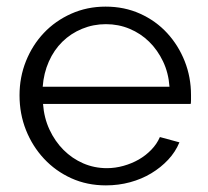

<svg xmlns="http://www.w3.org/2000/svg" viewBox="-20 -550 627 580"><path d="M300 10Q243 10 195.5 -11.5Q148 -33 113 -70.5Q78 -108 58.5 -157Q39 -206 39 -262Q39 -317 58.5 -365.5Q78 -414 112.5 -450.5Q147 -487 195 -508.5Q243 -530 299 -530Q356 -530 403.5 -508.5Q451 -487 485 -450Q519 -413 538 -365Q557 -317 557 -263Q557 -255 557 -247Q557 -239 556 -236H110Q113 -194 129.5 -158.5Q146 -123 172 -97Q198 -71 231.5 -56.5Q265 -42 303 -42Q328 -42 353 -49Q378 -56 399 -68Q420 -80 437 -97.5Q454 -115 463 -136L522 -120Q510 -91 488 -67.5Q466 -44 437 -26.5Q408 -9 373 0.5Q338 10 300 10ZM492 -288Q489 -330 472.5 -364.5Q456 -399 430.5 -424Q405 -449 371.5 -463Q338 -477 300 -477Q262 -477 228 -463Q194 -449 168.5 -424Q143 -399 127.5 -364Q112 -329 109 -288Z"/></svg>

Font: Boldmen
Style: Regular
Weight: 400
Designer: Matt McInerney, Pablo Impallari, Rodrigo Fuenzalida
Foundry: LIVING CONCEPT
Version: Version 1.000